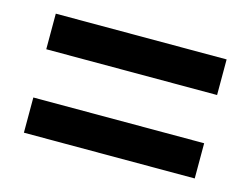

<svg xmlns="http://www.w3.org/2000/svg" viewBox="-55 -560 611 469"><g transform="rotate(15 250.5 -325.5)"><path d="M35 -476H467V-386H35ZM35 -264H467V-175H35Z"/></g></svg>

Font: Montserrat arm Medium
Style: Regular
Weight: 500
Designer: Julieta Ulanovsky
Foundry: Julieta Ulanovsky
Version: Version 6.000;PS 006.000;hotconv 1.0.88;makeotf.lib2.5.64775